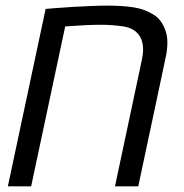

<svg xmlns="http://www.w3.org/2000/svg" viewBox="-20 -660 650 680"><path d="M7.8 0 141.6 -628.4Q151.4 -629.4 176.5 -631.3Q201.7 -633.3 234.4 -635.3Q267.1 -637.2 300.5 -638.7Q334 -640.1 359.9 -640.1Q413.6 -640.1 453.1 -634Q492.7 -627.9 524.9 -607.4Q550.8 -591.3 563.5 -558.1Q572.8 -537.1 572.8 -509.3Q572.8 -481 564.9 -447.8L469.7 0H387.2L482.4 -447.8Q486.8 -467.8 486.8 -485.8Q486.8 -516.1 471.7 -536.6Q453.6 -561 415 -566.7Q376.5 -572.3 336.9 -572.3Q290 -572.3 210.9 -566.4L90.3 0Z"/></svg>

Font: Open Sans
Style: Italic
Weight: 400
Italic angle: -12°
Designer: Monotype Design Team
Foundry: Monotype Imaging Inc.
Version: Version 3.000; ttfautohint (v1.8.4)